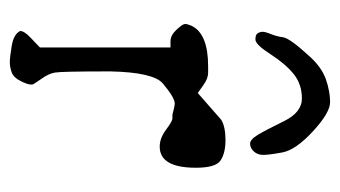

<svg xmlns="http://www.w3.org/2000/svg" viewBox="-174 -538 706 399"><g transform="rotate(90 179.5 -339.0)"><path d="M97.6 -628.8Q120.9 -654.4 145.7 -662.9Q170.6 -671.4 192.5 -671.5Q214.5 -671.7 253.4 -635.8Q292.2 -600 297.3 -572.2Q302.4 -544.4 302.4 -532.7Q302.5 -521 295.3 -513.1Q288 -505.2 279.2 -505.2Q270.4 -505.1 260.5 -521.6Q250.6 -538.2 232.3 -575.6Q214 -613.1 184.7 -612.9Q155.4 -612.7 134.5 -595.9Q113.6 -579.2 93.3 -547.8Q73.1 -516.4 62.8 -516.3Q52.5 -516.2 49.6 -521.1Q46.6 -525.9 46.6 -531.3Q46.5 -536.7 51.3 -548.4Q56.1 -560.2 58 -573.9Q59.8 -587.6 97.6 -628.8ZM229.5 -445.3Q244.1 -454.1 271.5 -454.1Q298.8 -454.1 314 -443.8Q329.1 -433.6 329.1 -392.6Q329.1 -317.4 285.2 -317.4Q267.6 -317.4 250 -330.6Q232.4 -343.8 226.6 -343.8Q226.6 -343.8 218.8 -343.8Q201.2 -348.6 195.3 -348.6Q183.6 -348.6 154.3 -324.2Q130.9 -304.7 128.9 -215.8V-209Q128.9 -113.3 131.3 -99.6Q133.8 -85.9 144.5 -71.3Q156.2 -54.7 156.2 -52.7V-49.8Q156.2 -43 148.9 -28.3Q141.6 -13.7 130.9 -9.8Q120.1 -5.9 109.9 -5.9Q99.6 -5.9 76.2 -9.8Q51.8 -13.7 44.9 -27.3Q44.9 -36.1 59.6 -49.8L79.1 -68.4V-339.8H66.4Q53.7 -339.8 42 -352.5Q30.3 -365.2 30.3 -370.1Q30.3 -375 34.2 -383.8Q50.8 -418 118.2 -418Q118.2 -418 131.8 -418Q143.6 -418 157.2 -408.2L173.8 -396.5Z"/></g></svg>

Font: Drukaatie burti
Style: Light
Weight: 300
Version: Version 0.14